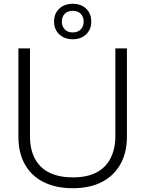

<svg xmlns="http://www.w3.org/2000/svg" viewBox="-20 -984 766 1012"><path d="M363 8Q275 8 210.5 -24Q146 -56 111.5 -117Q77 -178 77 -263V-729H138V-267Q138 -194 165.5 -145Q193 -96 243.5 -72.5Q294 -49 363 -49Q440 -49 489.5 -75.5Q539 -102 563.5 -151.5Q588 -201 588 -267V-729H649V-263Q649 -181 615.5 -120Q582 -59 518.5 -25.5Q455 8 363 8ZM363 -777Q320 -777 292.5 -803Q265 -829 265 -870Q265 -913 292.5 -938.5Q320 -964 363 -964Q407 -964 434 -938.5Q461 -913 461 -870Q461 -829 434 -803Q407 -777 363 -777ZM363 -813Q390 -813 405.5 -829Q421 -845 421 -870Q421 -896 405.5 -911.5Q390 -927 363 -927Q337 -927 321.5 -911.5Q306 -896 306 -870Q306 -845 321.5 -829Q337 -813 363 -813Z"/></svg>

Font: Mona Sans Light
Style: Regular
Weight: 300
Designer: Deni Anggara
Foundry: GitHub
Version: Version 2.000